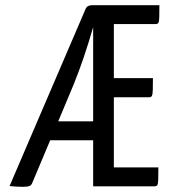

<svg xmlns="http://www.w3.org/2000/svg" viewBox="-20 -720 655 742"><path d="M576 0H340V-178H174L105 -14Q102 -5 94.5 -1.5Q87 2 68 2Q45 2 17 -1L311 -686Q317 -700 337 -700H356H596Q596 -672 595.5 -654Q595 -636 592 -631.5Q589 -627 581 -627H420V-418H571Q571 -391 570.5 -373Q570 -355 567 -349.5Q564 -344 556 -344H420V-73H592Q592 -44 591.5 -26Q591 -8 587.5 -4Q584 0 576 0ZM340 -615Q304 -490 264 -392L205 -251H340Z"/></svg>

Font: Yanone Kaffeesatz
Style: Regular
Weight: 400
Designer: Yanone (Cyrillic: Daniel Pouzeot & Huerta Tipografica)
Foundry: Yanone
Version: Version 1.100;PS 001.100;hotconv 1.0.70;makeotf.lib2.5.58329